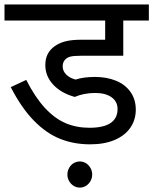

<svg xmlns="http://www.w3.org/2000/svg" viewBox="-20 -642 682 854"><path d="M312.5 -210.9Q251 -228 216.3 -265.9Q181.6 -303.7 181.6 -352.1Q181.6 -381.3 192.4 -401.9Q203.1 -422.4 223.6 -436.8Q244.1 -451.2 271.7 -458.3Q299.3 -465.3 341.8 -465.3H447.8V-550.8H0V-622.1H642.1V-550.8H528.3V-394H339.4Q308.1 -394 292.7 -390.1Q277.3 -386.2 268.1 -375Q258.8 -363.8 258.8 -346.7Q258.8 -326.2 274.4 -310.5Q290 -294.9 315.9 -288.1Q352.1 -299.8 402.3 -299.8Q454.6 -299.8 495.8 -283Q537.1 -266.1 560.5 -232.9Q584 -199.7 584 -154.3Q584 -109.9 560.3 -74.7Q536.6 -39.6 490.7 -19.8Q444.8 0 380.9 0Q308.1 0 246.8 -24.7Q185.5 -49.3 130.6 -105.5Q75.7 -161.6 27.8 -254.4L96.7 -286.6Q136.2 -209 179.9 -161.9Q223.6 -114.7 271.7 -94.2Q319.8 -73.7 377.9 -73.7Q440.4 -73.7 471.7 -94.7Q502.9 -115.7 502.9 -157.2Q502.9 -190.4 476.1 -209.5Q449.2 -228.5 403.3 -228.5Q379.4 -228.5 356 -224.1Q332.5 -219.7 312.5 -210.9ZM390.1 134.3Q390.1 150.4 382.1 164.1Q374 177.7 361.6 185.1Q349.1 192.4 335 192.4Q320.3 192.4 307.9 184.8Q295.4 177.2 287.6 163.8Q279.8 150.4 279.8 134.3Q279.8 118.7 287.4 105Q294.9 91.3 307.6 83.7Q320.3 76.2 335 76.2Q349.6 76.2 362.1 83.7Q374.5 91.3 382.3 105Q390.1 118.7 390.1 134.3Z"/></svg>

Font: NotoSans
Style: Regular
Weight: 400
Designer: Monotype Design team
Foundry: Monotype Imaging Inc.
Version: Version 1.04; ttfautohint (v1.4.1)